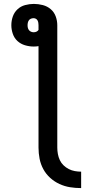

<svg xmlns="http://www.w3.org/2000/svg" viewBox="-20 -755 490 982"><path d="M395 207Q366 207 338 202.5Q310 198 284 186Q258 174 236.5 154.5Q215 135 201.5 110Q188 85 182.5 57Q177 29 177 0V-519Q171 -518 165 -517.5Q159 -517 152 -517Q130 -517 108 -523.5Q86 -530 69.5 -545Q53 -560 45.5 -582Q38 -604 38 -626Q38 -649 45.5 -670.5Q53 -692 69.5 -707.5Q86 -723 108.5 -729Q131 -735 153 -735Q176 -735 199 -729Q222 -723 239.5 -708Q257 -693 265 -671Q273 -649 273 -626V0Q273 16 276 32.5Q279 49 286 64Q293 79 305 90.5Q317 102 331.5 109.5Q346 117 362.5 120Q379 123 395 123ZM152 -590Q160 -590 166.5 -593Q173 -596 177 -602V-626Q177 -632 176 -638.5Q175 -645 172 -650.5Q169 -656 163.5 -659Q158 -662 152 -662Q145 -662 138.5 -659.5Q132 -657 128 -651.5Q124 -646 122.5 -639.5Q121 -633 121 -626Q121 -619 122.5 -612.5Q124 -606 128.5 -600.5Q133 -595 139.5 -592.5Q146 -590 152 -590Z"/></svg>

Font: Iosevka Aile Medium
Style: Regular
Weight: 500
Designer: Belleve Invis
Foundry: Belleve Invis
Version: Version 27.3.5; ttfautohint (v1.8.4)